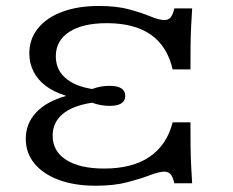

<svg xmlns="http://www.w3.org/2000/svg" viewBox="-20 -602 768 634"><path d="M296.3 11.3Q226.3 11.3 174.4 -7.9Q122.6 -27.1 93.8 -62Q65.1 -96.9 65.1 -143.6Q65.1 -193.9 99.2 -230.4Q133.4 -266.9 196.7 -284.7V-286.3Q158.9 -297.7 131.8 -317.9Q104.8 -338.1 90.8 -365.6Q76.8 -393.1 76.8 -425.5Q76.8 -472.9 105.2 -508.2Q133.6 -543.6 185.2 -562.9Q236.8 -582.3 305.9 -582.3Q366.5 -582.3 408.1 -570.7Q449.7 -559.1 477.5 -547.5Q505.3 -535.9 522.8 -535.9Q536.1 -535.9 543.5 -544.7Q550.9 -553.4 555.6 -574.2H614.5Q612.8 -547.4 611.3 -518Q609.7 -488.7 609.3 -453.2Q608.9 -417.7 608.9 -372.9H550.1Q532.4 -449.6 478 -487.6Q423.6 -525.5 332.8 -525.5Q253 -525.5 208.7 -496.7Q164.3 -468 164.3 -416Q164.3 -373.1 195.1 -345.3Q226 -317.4 284.2 -308.1Q299.2 -313.8 313.9 -316.2Q328.5 -318.6 342.3 -318.6Q368.1 -318.6 380.8 -310.2Q393.5 -301.7 393.5 -285.5Q393.5 -269.2 380.8 -260.8Q368.1 -252.4 342.3 -252.4Q328.5 -252.4 313.9 -254.8Q299.2 -257.2 284.2 -262.8Q219.9 -253.3 186.9 -225.4Q153.8 -197.6 153.8 -153.8Q153.8 -102.7 198.6 -74.1Q243.4 -45.4 323.7 -45.4Q416.8 -45.4 473.9 -84.2Q531 -123 550.1 -198H608.9Q608.9 -153.3 609.3 -117.8Q609.7 -82.3 611.3 -52.9Q612.8 -23.6 614.5 3.2H555.6Q550.9 -17.6 543.5 -26.3Q536.1 -35.1 522.8 -35.1Q505.5 -35.1 475.1 -23.5Q444.7 -11.9 400.7 -0.3Q356.8 11.3 296.3 11.3Z"/></svg>

Font: Playfair 5pt SemiExpanded Light
Style: Regular
Weight: 300
Width: 6
Designer: Claus Eggers Sørensen
Foundry: Claus Eggers Sørensen
Version: Version 2.203